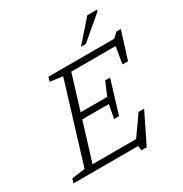

<svg xmlns="http://www.w3.org/2000/svg" viewBox="-242 -1097 1230 1294"><g transform="rotate(-30 373.5 -449.5)"><path d="M482.5 36 478.5 0H-25L-14.5 -33.5L88.5 -47L276 -660L178 -673.5L188.5 -707H700.5L738.5 -742H772L705 -529H662L683.5 -659.5H338.5L256.5 -391H463.5L507 -494.5H545.5L506.5 -366.5L467.5 -239H429L449 -344H242L151 -47.5H490L596 -198H639L524.5 36ZM479.5 -772 622.5 -935H698.5L695 -923L517 -772Z"/></g></svg>

Font: Newsreader Caption Light
Style: Italic
Weight: 300
Italic angle: -17°
Designer: Hugues Gentile
Foundry: Production Type
Version: Version 1.001